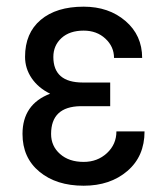

<svg xmlns="http://www.w3.org/2000/svg" viewBox="-20 -558 511 587"><path d="M136.2 -148.4Q136.2 -111.3 163.6 -87.2Q190.9 -63 235.8 -63Q277.8 -63 306.9 -89.8Q335.9 -116.7 335.9 -156.2H421.9Q421.9 -80.1 369.4 -35.2Q316.9 9.8 235.8 9.8Q152.3 9.8 100.6 -33Q48.8 -75.7 48.8 -148.4Q48.8 -239.3 133.3 -271.5Q97.2 -289.1 76.9 -318.8Q56.6 -348.6 56.6 -384.3Q56.6 -457 104.5 -497.3Q152.3 -537.6 235.8 -537.6Q312.5 -537.6 363.5 -493.9Q414.6 -450.2 414.6 -380.9H328.6Q328.6 -415.5 302.2 -439.9Q275.9 -464.4 235.8 -464.4Q192.9 -464.4 168 -441.7Q143.1 -418.9 143.1 -383.8Q143.1 -305.7 233.4 -305.7H316.9V-233.4H226.1Q136.2 -231.9 136.2 -148.4Z"/></svg>

Font: Roboto Condensed
Style: Regular
Weight: 400
Designer: Google
Version: Version 2.001047; 2015